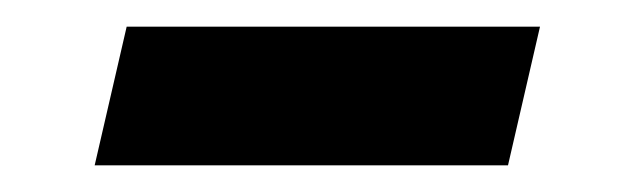

<svg xmlns="http://www.w3.org/2000/svg" viewBox="-20 -344 468 144"><path d="M51 -220 75 -324H385L361 -220Z"/></svg>

Font: Instrument Sans SemiCondensed SemiBold Italic
Style: Regular
Weight: 600
Width: 4
Italic angle: -13°
Designer: Rodrigo Fuenzalida
Foundry: fragTYPE
Version: Version 1.000; ttfautohint (v1.8.4.7-5d5b);gftools[0.9.28]